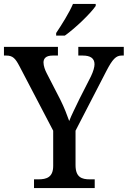

<svg xmlns="http://www.w3.org/2000/svg" viewBox="-23 -951 646 971"><path d="M261 -784V-771H305C359 -809 438 -886 461 -921V-931H346C327 -886 289 -826 261 -784ZM149 0H456V-44H431C391 -44 359 -54 359 -116V-290L515 -592C546 -652 564 -670 592 -670H603V-714H373V-670H396C433 -670 455 -657 455 -626C455 -612 449 -590 437 -565L379 -451C359 -409 338 -368 327 -339C316 -370 302 -407 282 -447L213 -581C205 -596 197 -618 197 -635C197 -654 208 -670 243 -670H270V-714H-3V-670H9C42 -670 55 -655 75 -617L246 -290V-112C246 -54 212 -44 171 -44H149Z"/></svg>

Font: Noto Serif SemiCondensed Medium
Style: Regular
Weight: 500
Width: 4
Designer: Monotype Design Team
Foundry: Monotype Imaging Inc.
Version: Version 2.014